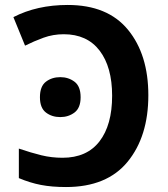

<svg xmlns="http://www.w3.org/2000/svg" viewBox="-20 -744 676 774"><path d="M246 10Q411 10 494.5 -92Q578 -194 578 -360Q578 -524 496 -624Q414 -724 253 -724Q129 -724 34 -675L81 -560Q117 -578 155.5 -592Q194 -606 237 -606Q331 -606 381.5 -540Q432 -474 432 -358Q432 -240 381 -174Q330 -108 232 -108Q188 -108 147 -118Q106 -128 56 -145V-26Q101 -7 145 1.5Q189 10 246 10ZM141 -352Q141 -309 165 -290.5Q189 -272 223 -272Q256 -272 280.5 -290.5Q305 -309 305 -352Q305 -396 280.5 -414.5Q256 -433 223 -433Q189 -433 165 -414.5Q141 -396 141 -352Z"/></svg>

Font: Noto Sans UI
Style: Bold
Weight: 700
Designer: Monotype Design Team
Foundry: Monotype Imaging Inc.
Version: Version 1.901